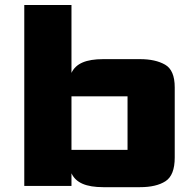

<svg xmlns="http://www.w3.org/2000/svg" viewBox="-20 -750 792 775"><path d="M78 0.5V-729.8H268.5V-455.8Q281.8 -484.3 313.3 -497.8Q344.7 -511.3 396.6 -511.3H545.2Q607.3 -511.3 646.3 -489Q685.3 -466.8 685.3 -397.3V-114Q685.3 -42.8 648.1 -18.6Q610.9 5.5 545.2 5.5H396.6Q344.7 5.5 313.2 -8.2Q281.6 -22 268.5 -50.5V0.5ZM268.5 -145.1H494.8Q494.8 -145.1 494.8 -145.1Q494.8 -145.1 494.8 -145.1V-361.2Q494.8 -361.2 494.8 -361.2Q494.8 -361.2 494.8 -361.2H268.5Z"/></svg>

Font: Science Gothic
Style: Regular
Weight: 400
Designer: Thomas Phinney, Vassil Kateliev, Brandon Buerkle
Foundry: Font Detective LLC
Version: Version 1.018